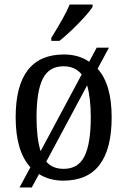

<svg xmlns="http://www.w3.org/2000/svg" viewBox="-20 -786 561 846"><path d="M206 -619Q268 -719 287 -766H388V-756Q372 -730 326 -683Q280 -636 242 -606H206ZM114 -49Q49 -120 49 -269Q49 -546 262 -546Q326 -546 373 -514L406 -576H460L410 -483Q472 -415 472 -269Q472 10 259 10Q198 10 152 -19L120 40H66ZM340 -458Q311 -494 260 -494Q196 -494 168.5 -439Q141 -384 141 -269Q141 -177 159 -120ZM380 -269Q380 -352 364 -410L184 -74Q211 -42 261 -42Q325 -42 352.5 -98Q380 -154 380 -269Z"/></svg>

Font: Noto Serif Narrow
Style: Regular
Weight: 400
Width: 4
Designer: Monotype Design Team
Foundry: Monotype Imaging Inc.
Version: Version 1.001